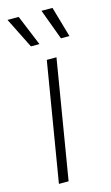

<svg xmlns="http://www.w3.org/2000/svg" viewBox="-118 -797 487 842"><g transform="rotate(-15 126.0 -376.5)"><path d="M40 0 129.4 -539.1H173.3L84 0ZM213.9 -614.3 162.6 -752.9H212.4L252.4 -614.3ZM77.6 -614.3 8.3 -752.9H59.1L116.2 -614.3Z"/></g></svg>

Font: Inter 18pt ExtraLight
Style: Italic
Weight: 250
Italic angle: -9.3988°
Designer: Rasmus Andersson
Foundry: rsms
Version: Version 4.001;git-66647c0bb